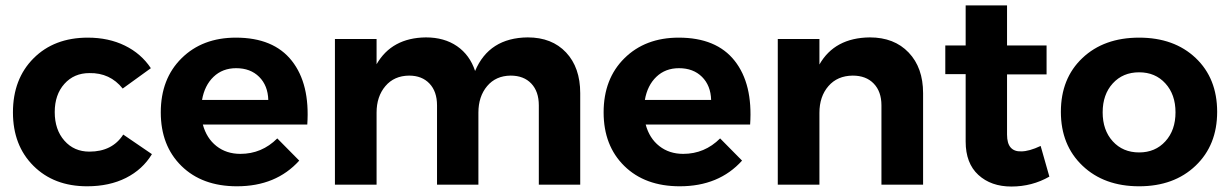

<svg xmlns="http://www.w3.org/2000/svg" viewBox="-20 -682 4542 709"><path d="M433.1 -355Q386.2 -413.6 310.1 -412.1Q253.4 -412.1 217.8 -372.3Q182.1 -332.5 182.1 -268.1Q182.1 -203.1 217.8 -162.6Q253.4 -122.1 310.1 -122.1Q394.5 -122.1 435.1 -185.1L541 -112.8Q506.8 -56.2 445.3 -25.1Q383.8 5.9 301.8 5.9Q179.2 5.9 103.5 -69.6Q27.8 -145 27.8 -267.1Q27.8 -390.6 104 -466.8Q180.2 -543 304.2 -543Q380.9 -543 440.9 -513.7Q501 -484.4 537.1 -430.2Z M851.1 -543Q990.2 -543 1057.6 -457.5Q1125 -372.1 1114.7 -222.2H729Q742.7 -171.4 779.3 -142.6Q815.9 -113.8 867.7 -113.8Q946.8 -113.8 1003.9 -170.9L1085 -88.9Q999.5 5.9 855 5.9Q726.6 5.9 650.1 -69.1Q573.7 -144 573.7 -267.1Q573.7 -391.1 650.6 -467Q727.5 -543 851.1 -543ZM726.1 -313H970.7Q969.2 -366.2 937 -398.2Q904.8 -430.2 852.1 -430.2Q801.8 -430.2 768.6 -398.4Q735.4 -366.7 726.1 -313Z M1928.7 -543.9Q2018.1 -543.9 2070.3 -488.3Q2122.6 -432.6 2122.6 -337.9V0H1969.7V-293Q1969.7 -344.2 1941.9 -373.5Q1914.1 -402.8 1865.7 -402.8Q1811 -402.3 1778.8 -364Q1746.6 -325.7 1746.6 -266.1V0H1593.8V-293Q1593.8 -344.2 1565.9 -373.5Q1538.1 -402.8 1490.7 -402.8Q1435.5 -402.3 1403.1 -364Q1370.6 -325.7 1370.6 -266.1V0H1216.8V-538.1H1370.6V-444.8Q1426.8 -542.5 1552.7 -543.9Q1620.6 -543.9 1667.7 -511.5Q1714.8 -479 1734.4 -419.9Q1786.1 -542.5 1928.7 -543.9Z M2486.3 -543Q2625.5 -543 2692.9 -457.5Q2760.3 -372.1 2750 -222.2H2364.3Q2377.9 -171.4 2414.6 -142.6Q2451.2 -113.8 2502.9 -113.8Q2582 -113.8 2639.2 -170.9L2720.2 -88.9Q2634.8 5.9 2490.2 5.9Q2361.8 5.9 2285.4 -69.1Q2209 -144 2209 -267.1Q2209 -391.1 2285.9 -467Q2362.8 -543 2486.3 -543ZM2361.3 -313H2606Q2604.5 -366.2 2572.3 -398.2Q2540 -430.2 2487.3 -430.2Q2437 -430.2 2403.8 -398.4Q2370.6 -366.7 2361.3 -313Z M3191.9 -543.9Q3282.2 -543.9 3335.4 -488Q3388.7 -432.1 3388.7 -337.9V0H3234.9V-293Q3234.9 -343.8 3206.5 -373.3Q3178.2 -402.8 3128.9 -402.8Q3072.3 -402.3 3039.1 -364Q3005.9 -325.7 3005.9 -265.1V0H2852.1V-538.1H3005.9V-443.8Q3062 -542.5 3191.9 -543.9Z M3822.8 -143.1 3855 -29.8Q3791 6.8 3714.8 6.8Q3639.6 6.8 3592.8 -36.1Q3545.9 -79.1 3545.9 -159.2V-408.2H3470.7V-514.2H3545.9V-662.1H3698.7V-514.2H3844.7V-407.2H3698.7V-185.1Q3698.7 -152.3 3712.2 -137.2Q3725.6 -122.1 3751 -123Q3780.3 -123 3822.8 -143.1Z M4186.5 -543Q4315.9 -543 4395.3 -467.8Q4474.6 -392.6 4474.6 -269Q4474.6 -146 4395 -70.1Q4315.4 5.9 4186.5 5.9Q4057.1 5.9 3977.3 -70.1Q3897.5 -146 3897.5 -269Q3897.5 -392.6 3977.1 -467.8Q4056.6 -543 4186.5 -543ZM4186.5 -415Q4126.5 -415 4089.1 -374Q4051.8 -333 4051.8 -267.1Q4051.8 -201.2 4089.1 -160.2Q4126.5 -119.1 4186.5 -119.1Q4246.1 -119.1 4283.4 -160.2Q4320.8 -201.2 4320.8 -267.1Q4320.8 -333 4283.4 -374Q4246.1 -415 4186.5 -415Z"/></svg>

Font: Montserrat arm SemiBold
Style: Regular
Weight: 600
Designer: Julieta Ulanovsky
Foundry: Julieta Ulanovsky
Version: Version 6.000;PS 006.000;hotconv 1.0.88;makeotf.lib2.5.64775